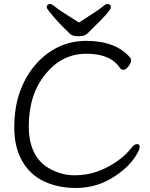

<svg xmlns="http://www.w3.org/2000/svg" viewBox="-20 -916 743 954"><path d="M357 18Q270 18 200.5 -14Q131 -46 91 -114.5Q51 -183 51 -282Q51 -381 78 -457.5Q105 -534 153.5 -591.5Q202 -649 267 -681Q332 -713 408 -713Q557 -713 628 -628Q631 -624 631 -613.5Q631 -603 618 -586Q605 -569 593.5 -569Q582 -569 576 -578Q530 -649 409.5 -649Q289 -649 208 -550Q123 -449 123 -288.5Q123 -128 238 -72Q292 -45 350.5 -45Q409 -45 460 -62.5Q511 -80 558 -112Q605 -144 636 -185Q648 -200 661 -200Q674 -200 674 -187Q674 -174 660 -150Q626 -91 556 -44Q467 18 357 18ZM331 -745Q261 -811 224 -860Q212 -875 212 -880Q212 -896 230 -896Q238 -896 253 -883Q268 -870 302.5 -848.5Q337 -827 372 -804Q407 -827 441 -848.5Q475 -870 490 -883Q505 -896 513 -896Q531 -896 531 -879.5Q531 -863 444 -779L416 -751Q401 -736 371.5 -736Q342 -736 331 -745Z"/></svg>

Font: LXGW WenKai TC
Style: Regular
Weight: 400
Designer: LXGW / Fontworks Inc.
Foundry: LXGW / Fontworks Inc.
Version: Version 1.330